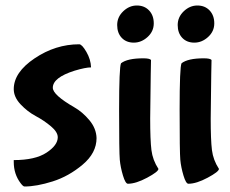

<svg xmlns="http://www.w3.org/2000/svg" viewBox="-20 -617 836 698"><path d="M331 -115Q331 -61 280.5 -18.5Q230 24 171.5 42.5Q113 61 69 61Q64 61 55 49Q30 16 30 -28V-35Q108 -35 149 -62Q190 -89 190 -118Q190 -137 165 -158Q140 -179 110 -195Q80 -211 55 -237.5Q30 -264 30 -293Q30 -354 106 -405Q182 -456 268 -456Q278 -456 294 -428.5Q310 -401 311 -372Q291 -372 251 -360Q172 -335 172 -298Q172 -272 250 -227Q280 -210 305 -180Q330 -150 331 -115Z M477.5 -597Q505 -597 522 -579Q539 -561 539 -532Q539 -503 516.5 -482.5Q494 -462 466.5 -462Q439 -462 422.5 -479.5Q406 -497 406 -526Q406 -555 428 -576Q450 -597 477.5 -597ZM528 -348 526 -186Q526 -108 530.5 -71.5Q535 -35 556 -3Q556 7 515 29Q474 51 445 51Q436 51 427 21Q418 -9 415.5 -36Q413 -63 413 -218Q413 -373 420 -387Q443 -405 501 -405Q524 -405 529 -399Z M697.5 -597Q725 -597 742 -579Q759 -561 759 -532Q759 -503 736.5 -482.5Q714 -462 686.5 -462Q659 -462 642.5 -479.5Q626 -497 626 -526Q626 -555 648 -576Q670 -597 697.5 -597ZM748 -348 746 -186Q746 -108 750.5 -71.5Q755 -35 776 -3Q776 7 735 29Q694 51 665 51Q656 51 647 21Q638 -9 635.5 -36Q633 -63 633 -218Q633 -373 640 -387Q663 -405 721 -405Q744 -405 749 -399Z"/></svg>

Font: Bubblegum Sans
Style: Regular
Weight: 400
Designer: Angel Koziupa and Alejandro Paul
Foundry: Angel Koziupa and Alejandro Paul
Version: Version 1.001